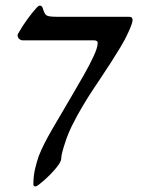

<svg xmlns="http://www.w3.org/2000/svg" viewBox="-20 -648 539 688"><path d="M106.9 20Q99.6 20 99.6 12.2Q99.6 -17.1 105.7 -43Q111.8 -68.8 119.1 -89.4Q133.8 -127.4 166.7 -184.3Q199.7 -241.2 237.3 -304.7Q258.8 -340.8 280 -378.4Q301.3 -416 315.7 -447Q330.1 -478 330.1 -494.1Q330.1 -503.4 316.4 -503.4H62Q54.2 -503.4 48.6 -508.8Q43 -514.2 43 -521.5Q43 -523.9 43.9 -525.1Q44.9 -526.4 45.4 -528.3Q61 -556.2 79.8 -581.5Q98.6 -606.9 112.8 -622.1Q118.7 -627.9 122.6 -627.9Q130.9 -627.9 133.8 -617.2Q139.2 -597.2 147.5 -592.5Q155.8 -587.9 182.1 -587.9H439.5Q450.7 -587.9 452.9 -584Q455.1 -580.1 455.1 -576.2Q455.1 -569.3 450.4 -557.1Q445.8 -544.9 438.5 -529.3Q429.2 -508.3 412.4 -480.2Q395.5 -452.1 376.5 -422.6Q357.4 -393.1 340.6 -367.9Q323.7 -342.8 314 -328.1Q295.9 -300.8 275.6 -266.8Q255.4 -232.9 238.5 -198.7Q221.7 -164.6 212.9 -135.3Q208 -121.1 203.9 -105.5Q199.7 -89.8 199.7 -83.5Q199.7 -76.7 197 -70.1Q194.3 -63.5 190.4 -58.6Q179.2 -42 159.4 -22Q139.6 -2 121.1 12.2Q118.2 14.6 113.8 17.3Q109.4 20 106.9 20Z"/></svg>

Font: David Libre
Style: Regular
Weight: 400
Designer: Ismar David, J. Victor Gaultney, Annie Olsen and Meir Sadan
Foundry: Monotype Imaging Inc. & SIL International
Version: Version 1.100; ttfautohint (v1.8.4.7-5d5b)